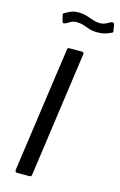

<svg xmlns="http://www.w3.org/2000/svg" viewBox="-140 -1005 667 1064"><g transform="rotate(15 193.0 -473.5)"><path d="M248 -742Q260 -742 257 -727L157 -14Q156 -5 153 -2.5Q150 0 140 0H75Q66 0 63.5 -4.5Q61 -9 62 -17L163 -731Q164 -738 166 -740Q168 -742 174 -742ZM379 -886Q366 -879 346.5 -873Q327 -867 301 -867Q273 -867 253.5 -873.5Q234 -880 217 -886Q200 -892 178 -892Q154 -892 141 -883Q128 -874 113 -868Q106 -866 103.5 -868.5Q101 -871 99 -878L92 -905Q91 -910 90 -914Q89 -918 94 -921Q112 -932 130 -939.5Q148 -947 173 -947Q199 -947 220 -940.5Q241 -934 260.5 -927Q280 -920 301 -920Q315 -920 325 -923.5Q335 -927 344 -932.5Q353 -938 362 -942Q370 -944 374.5 -941.5Q379 -939 380 -932L385 -901Q386 -897 386 -892.5Q386 -888 379 -886Z"/></g></svg>

Font: Libre Franklin
Style: Italic
Weight: 400
Italic angle: -8°
Designer: Pablo Impallari, Rodrigo Fuenzalida, Nhung Nguyen
Foundry: Impallari Type
Version: Version 3.000